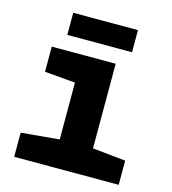

<svg xmlns="http://www.w3.org/2000/svg" viewBox="-109 -825 819 914"><g transform="rotate(15 300.0 -367.5)"><path d="M458 -626V-735H139V-626ZM560 0V-119L397 -136V-553H82V-429L233 -416V-136L45 -119V0Z"/></g></svg>

Font: Noto Sans Mono UI ExtraBold
Style: Regular
Weight: 800
Designer: Monotype Design team
Foundry: Monotype Imaging Inc.
Version: 1.000